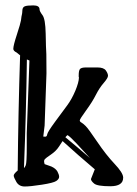

<svg xmlns="http://www.w3.org/2000/svg" viewBox="-20 -677 501 704"><path d="M268.6 -401.4V-395L269.5 -393.1C269.2 -380.7 264.6 -364.2 255.9 -343.5C247.1 -322.8 237.2 -305.2 226.3 -290.5C215.4 -275.9 200.7 -255.9 182.1 -230.7C163.6 -205.5 153.9 -190 153.1 -184.3C152.3 -178.6 149.9 -175.8 146 -175.8C142.1 -175.8 139.6 -175.9 138.7 -176.3L143.6 -216.8L150.4 -408.2L149.9 -478.5C148.9 -492.8 148.1 -517.9 147.5 -553.7C146.8 -589.5 142.9 -612.1 135.7 -621.6C128.6 -631 125 -638 125 -642.6C125 -652.3 117.4 -657.2 102.1 -657.2C86.8 -657.2 76.3 -656.1 70.8 -653.8C65.3 -651.5 62.3 -646.6 62 -638.9C61.7 -631.3 61.1 -626.1 60.3 -623.5C59.5 -620.9 59 -618.7 58.8 -616.7C58.7 -614.7 58 -609.9 56.9 -602.3C55.7 -594.6 50.8 -577.4 42 -550.5C33.2 -523.7 28.8 -506.2 28.8 -498C28.8 -492.8 32.9 -488.3 41 -484.4C42.6 -482.7 46.9 -479.3 53.7 -474.1C49.2 -334.1 46.2 -193.4 44.9 -51.8C35.2 -43.6 30.3 -37.4 30.3 -33.2C30.3 -29 33.5 -21.2 40 -10C46.5 1.2 56.7 6.8 70.6 6.8C84.4 6.8 105.4 4.6 133.5 0.2C161.7 -4.2 179.3 -8.7 186.3 -13.4C193.3 -18.1 196.8 -23.2 196.8 -28.6C196.8 -33.9 194.7 -40.4 190.7 -47.9C186.6 -55.3 179.2 -61.5 168.5 -66.4L143.6 -75.2C142.3 -79.8 141.6 -83.3 141.6 -85.9C141.6 -88.5 142.6 -91.1 144.5 -93.5C146.5 -95.9 153.8 -101.5 166.5 -110.1C179.2 -118.7 189 -128.4 196 -139.2C203 -149.9 207.5 -156.7 209.5 -159.7C248.2 -124.5 287.6 -90 327.6 -56.2L313.5 -20.5C313.5 -16 317.4 -10.4 325.2 -3.9C333 2.6 352.7 5.9 384.3 5.9C415.9 5.9 431.6 -4.6 431.6 -25.4V-26.9C431 -38.2 420.4 -54.8 399.9 -76.4C379.4 -98.1 358.2 -125 336.4 -157.2C314.6 -189.5 300.5 -208.7 293.9 -215.1C287.4 -221.4 282.2 -225.7 278.3 -227.8C274.4 -229.9 272.5 -232.5 272.5 -235.6C272.5 -238.7 280.1 -250.7 295.4 -271.7C310.7 -292.7 322.8 -311.8 331.5 -329.1C340.3 -346.4 349.9 -361 360.4 -373C370.8 -385.1 376 -393.8 376 -399.2C376 -404.5 373.4 -411 368.2 -418.5C363 -425.9 352.6 -429.7 337.2 -429.7H295.9C283.9 -429.7 276.3 -427.7 273.2 -423.8C270.1 -419.9 268.6 -412.4 268.6 -401.4ZM78.1 -188.5V-139.2C78.1 -100.1 76.9 -77.5 74.5 -71.3C72 -65.1 69.8 -61.8 67.9 -61.5C73.1 -193 76.7 -325.5 78.6 -459L87.9 -455.1ZM219.7 -173.8C223 -177.7 225.6 -180.3 227.5 -181.6C233.1 -178.7 244.3 -168.3 261.2 -150.4L309.6 -97.7C279.9 -123.4 250 -148.8 219.7 -173.8Z"/></svg>

Font: Drukaatie burti
Style: Regular
Weight: 400
Version: Version 0.14.4